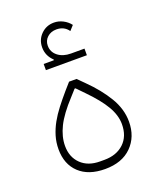

<svg xmlns="http://www.w3.org/2000/svg" viewBox="-126 -729 677 819"><g transform="rotate(-20 212.5 -320.0)"><path d="M210 11Q135 11 93 -28.5Q51 -68 51 -136Q51 -167 59.5 -195.5Q68 -224 83 -251Q98 -278 118.5 -304.5Q139 -331 163 -359L192 -392H226L257 -361Q309 -310 341.5 -256Q374 -202 374 -145Q374 -76 330.5 -32.5Q287 11 210 11ZM220 -27Q275 -27 308.5 -58.5Q342 -90 342 -145Q342 -185 317.5 -227Q293 -269 241 -322L208 -356H204L178 -327Q126 -271 104 -226.5Q82 -182 82 -140Q82 -89 114 -58Q146 -27 200 -27ZM116 -500H162L163 -503Q134 -530 134 -568Q134 -603 158 -627Q182 -651 217 -651Q238 -651 257.5 -641Q277 -631 290 -614L271 -593Q252 -620 217 -620Q192 -620 175.5 -605Q159 -590 159 -567Q159 -538 182 -520Q205 -502 241 -502H302V-472H116Z"/></g></svg>

Font: IBM Plex Sans Arabic ExtraLight
Style: Regular
Weight: 200
Designer: Mike Abbink, Paul van der Laan, Pieter van Rosmalen, Wael Morcos, Khajak Apelian
Foundry: Bold Monday
Version: Version 1.1